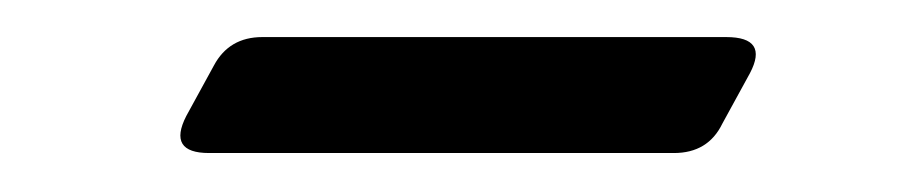

<svg xmlns="http://www.w3.org/2000/svg" viewBox="-20 -304 475 101"><path d="M362 -284.5Q384.5 -284.5 374.5 -265.5L360 -239Q352.5 -223.5 334.5 -223.5H90Q68 -223.5 78 -243L92.5 -269.5Q100.5 -284.5 118 -284.5Z"/></svg>

Font: Fraunces 9pt SuperSoft Light
Style: Italic
Weight: 300
Italic angle: -16°
Version: Version 1.000;[b76b70a41]